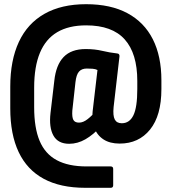

<svg xmlns="http://www.w3.org/2000/svg" viewBox="-20 -711 819 916"><path d="M387 185Q268 185 188.5 142Q109 99 69 14.5Q29 -70 29 -194V-298Q29 -423 70 -511Q111 -599 192 -645Q273 -691 391 -691Q508 -691 588 -648Q668 -605 709 -524Q750 -443 750 -328V-286Q750 -160 696 -93Q642 -26 551 -26Q504 -26 473.5 -46Q443 -66 430 -101.5Q417 -137 422 -180L445 -377Q435 -382 421.5 -383Q408 -384 394 -384Q370 -384 357 -369.5Q344 -355 340 -319L325 -183Q323 -152 330 -139Q337 -126 357 -126Q377 -126 398.5 -143Q420 -160 441 -185L464 -110Q425 -68 387.5 -46.5Q350 -25 310 -25Q257 -25 235 -64Q213 -103 221 -172L239 -325Q247 -401 283.5 -439Q320 -477 389 -477Q432 -477 467.5 -468.5Q503 -460 539 -456Q551 -455 550 -442L522 -200Q518 -159 527.5 -141Q537 -123 561 -123Q598 -123 616.5 -161Q635 -199 635 -286V-325Q635 -456 575 -523Q515 -590 391 -590Q308 -590 253 -557.5Q198 -525 170.5 -459Q143 -393 143 -293V-199Q143 -101 169 -39Q195 23 250.5 53Q306 83 393 83H508Q520 83 520 95V173Q520 185 508 185Z"/></svg>

Font: Sofia Sans Condensed ExtraBold
Style: Regular
Weight: 800
Designer: Botio Nikoltchev, Ani Petrova
Foundry: lettersoup
Version: Version 4.101